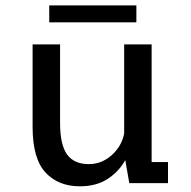

<svg xmlns="http://www.w3.org/2000/svg" viewBox="-20 -660 690 692"><path d="M268 11.5Q190 11.5 143.8 -38.5Q97.5 -88.5 97.5 -202.5V-500H196.5V-217.5Q196.5 -138 221.8 -103.2Q247 -68.5 300 -68.5Q346 -68.5 382 -100.2Q418 -132 427.5 -178.5V-500H526.5V-76H585.5V0H446L431.5 -83Q409 -42 368 -15.2Q327 11.5 268 11.5ZM157.5 -579.5V-640.5H471.5V-579.5Z"/></svg>

Font: Trispace
Style: Regular
Weight: 400
Designer: Tyler Finck
Foundry: Etcetera Type Company
Version: Version 1.210; ttfautohint (v1.8.3)